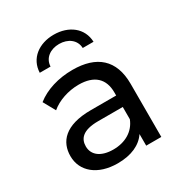

<svg xmlns="http://www.w3.org/2000/svg" viewBox="-175 -870 947 1002"><g transform="rotate(-30 299.0 -368.5)"><path d="M291 -687C344 -687 386 -657 388 -607H453C450 -691 381 -743 291 -743C201 -743 132 -691 129 -607H194C196 -657 238 -687 291 -687ZM284 -535C199 -535 120 -511 65 -467L105 -395C146 -430 210 -452 273 -452C368 -452 415 -405 415 -324V-305H263C105 -305 50 -235 50 -150C50 -58 126 6 246 6C329 6 388 -22 420 -70V0H511V-320C511 -465 429 -535 284 -535ZM262 -68C189 -68 145 -101 145 -154C145 -199 172 -236 267 -236H415V-162C391 -101 334 -68 262 -68Z"/></g></svg>

Font: AWKNG-Font Medium
Style: Regular
Weight: 500
Designer: Awakening Church
Foundry: Awakening Church
Version: Version 1.700;PS 001.700;hotconv 1.0.88;makeotf.lib2.5.64775